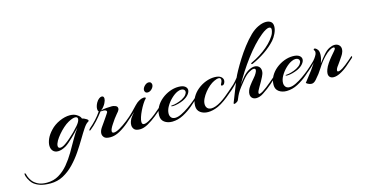

<svg xmlns="http://www.w3.org/2000/svg" viewBox="-387 -1068 3346 1754"><g transform="rotate(-15 1286.0 -191.0)"><path d="M-89 267Q-150 267 -190 253Q-230 239 -254 215Q-270 198 -284 170.5Q-298 143 -298 124Q-298 117 -295 117Q-288 117 -286 125Q-286 128 -279.5 148Q-273 168 -256 192Q-239 216 -206 234Q-173 252 -120 252Q-57 252 -7 222.5Q43 193 82.5 145.5Q122 98 155 42Q188 -14 218 -68Q248 -122 279 -163Q266 -149 246.5 -128.5Q227 -108 205 -87Q183 -66 163 -49Q143 -32 130 -24Q108 -11 88.5 -5Q69 1 53 1Q22 1 5 -18.5Q-12 -38 -12 -69Q-12 -98 3.5 -133Q19 -168 53 -204Q88 -242 140 -265.5Q192 -289 239 -289Q256 -289 272 -285.5Q288 -282 301 -274Q319 -263 327.5 -253.5Q336 -244 340 -231Q346 -231 359 -225.5Q372 -220 383 -212.5Q394 -205 394 -197Q394 -193 386 -188Q366 -178 341 -140.5Q316 -103 285.5 -51.5Q255 0 217.5 55.5Q180 111 134 159Q88 207 32.5 237Q-23 267 -89 267ZM81 -25Q101 -25 130 -45Q152 -60 178 -82.5Q204 -105 229 -130Q254 -155 272 -176Q305 -214 305 -238Q305 -258 281 -258Q257 -258 215 -235Q191 -222 164 -198Q137 -174 113.5 -146Q90 -118 76 -94Q60 -65 60 -47Q60 -25 81 -25Z M548 1Q505 1 490 -15.5Q475 -32 475 -52Q475 -78 495 -107Q507 -124 522 -145.5Q537 -167 550 -186Q563 -205 568 -213Q575 -223 576.5 -226.5Q578 -230 578 -234Q578 -240 570.5 -245.5Q563 -251 546 -251Q541 -251 537.5 -250.5Q534 -250 530 -250Q522 -250 521 -251L518 -247Q490 -210 458 -174.5Q426 -139 388 -109Q384 -106 382 -106Q378 -106 378 -110Q378 -118 390 -128Q421 -154 451 -186.5Q481 -219 505 -255Q496 -261 496 -279Q496 -306 513 -337Q525 -358 539.5 -368.5Q554 -379 565 -379Q586 -379 586 -354Q586 -338 574 -314Q569 -302 554.5 -283.5Q540 -265 526 -257Q547 -264 579.5 -266.5Q612 -269 634 -269Q647 -269 666 -261.5Q685 -254 685 -235Q685 -222 673 -207Q670 -203 657 -188Q644 -173 628.5 -152Q613 -131 600 -110Q587 -91 579.5 -75Q572 -59 572 -48Q572 -32 590 -32Q611 -32 646 -52Q681 -72 721.5 -103.5Q762 -135 796 -169Q800 -173 803 -173Q807 -173 807 -168Q807 -162 802 -157Q767 -122 724.5 -85.5Q682 -49 636.5 -24Q591 1 548 1Z M982 -306Q968 -306 961 -315Q954 -324 954 -334Q954 -354 973 -373.5Q992 -393 1013 -393Q1027 -393 1034 -384Q1041 -375 1041 -365Q1041 -344 1022.5 -325Q1004 -306 982 -306ZM829 1Q788 1 773.5 -16.5Q759 -34 759 -56Q759 -74 765 -90.5Q771 -107 775 -114Q781 -124 791.5 -137Q802 -150 815 -165Q795 -148 777.5 -132Q760 -116 749 -108Q746 -105 743 -105Q739 -105 739 -110Q739 -118 750 -126Q776 -148 800.5 -174Q825 -200 847 -222.5Q869 -245 886 -254Q904 -264 915 -267Q926 -270 933 -270Q944 -270 949 -266.5Q954 -263 951 -259Q934 -242 917.5 -215.5Q901 -189 887 -160Q873 -131 864.5 -105Q856 -79 856 -61Q856 -36 876 -36Q895 -36 925.5 -53.5Q956 -71 989.5 -98Q1023 -125 1052 -151Q1056 -155 1059 -155Q1064 -155 1064.5 -150Q1065 -145 1062 -143Q1029 -112 987.5 -78.5Q946 -45 904.5 -22Q863 1 829 1Z M1131 10Q1087 10 1057.5 -11.5Q1028 -33 1028 -74Q1028 -118 1049 -156Q1070 -194 1105 -222.5Q1140 -251 1181.5 -267Q1223 -283 1264 -283Q1305 -283 1325 -268.5Q1345 -254 1345 -233Q1345 -213 1326.5 -190.5Q1308 -168 1273 -151Q1251 -141 1222.5 -133.5Q1194 -126 1173 -126Q1157 -126 1157 -131Q1157 -135 1171 -135Q1184 -135 1211.5 -142.5Q1239 -150 1265 -163Q1294 -179 1306 -195Q1318 -211 1318 -224Q1318 -236 1308.5 -244Q1299 -252 1282 -252Q1266 -252 1246 -243Q1217 -230 1186.5 -200.5Q1156 -171 1136 -136Q1116 -101 1116 -69Q1116 -47 1128.5 -32Q1141 -17 1166 -17Q1192 -17 1226 -33.5Q1260 -50 1295 -74.5Q1330 -99 1360 -124Q1390 -149 1408 -166Q1414 -172 1417 -172Q1420 -172 1420 -167Q1420 -160 1414 -155Q1376 -120 1331.5 -82Q1287 -44 1236.5 -17.5Q1186 9 1131 10Z M1470 10Q1427 10 1397.5 -11.5Q1368 -33 1368 -74Q1368 -118 1389.5 -156Q1411 -194 1446 -222.5Q1481 -251 1522.5 -267Q1564 -283 1605 -283Q1646 -283 1665.5 -268Q1685 -253 1685 -232Q1685 -218 1677 -204.5Q1669 -191 1655 -191Q1646 -191 1646 -198Q1646 -203 1649 -207Q1661 -228 1661 -244Q1661 -264 1640 -264Q1623 -264 1596 -251Q1574 -241 1549.5 -220.5Q1525 -200 1504 -173.5Q1483 -147 1469.5 -119.5Q1456 -92 1456 -68Q1456 -45 1469 -30Q1482 -15 1508 -15Q1525 -15 1548.5 -23Q1572 -31 1601 -49Q1625 -64 1651.5 -85Q1678 -106 1703 -128Q1728 -150 1746 -166Q1752 -172 1756 -172Q1760 -172 1760 -167Q1760 -160 1754 -155Q1728 -131 1697 -103.5Q1666 -76 1632.5 -52Q1599 -28 1567 -13Q1515 10 1470 10Z M1929 1Q1904 1 1889.5 -13Q1875 -27 1875 -51Q1875 -66 1882 -85Q1889 -104 1904 -124Q1927 -155 1948 -178.5Q1969 -202 1979 -221Q1989 -239 1989 -249Q1989 -264 1971 -264Q1955 -264 1925.5 -246.5Q1896 -229 1864 -190Q1846 -168 1823 -138.5Q1800 -109 1786 -84Q1780 -73 1774.5 -61.5Q1769 -50 1758 -23Q1755 -16 1741.5 -8Q1728 0 1720 0Q1714 0 1714 -5Q1714 -9 1717 -15Q1722 -24 1739.5 -72Q1757 -120 1784 -185Q1769 -169 1751 -150.5Q1733 -132 1711 -115Q1707 -111 1702 -111Q1696 -111 1696 -116Q1696 -120 1705 -127Q1728 -147 1751 -169.5Q1774 -192 1801 -226Q1810 -248 1833 -289.5Q1856 -331 1888 -382Q1920 -433 1959 -484Q1998 -535 2039 -575Q2076 -611 2116.5 -630Q2157 -649 2190 -649Q2219 -649 2237 -635Q2255 -621 2255 -590Q2255 -559 2238 -524Q2221 -489 2202 -468Q2159 -420 2100.5 -380Q2042 -340 1978 -312Q1976 -311 1974 -310.5Q1972 -310 1970 -310Q1963 -310 1963 -315Q1963 -321 1974 -325Q2012 -342 2051.5 -367Q2091 -392 2125 -421Q2159 -450 2182 -479Q2209 -513 2217 -534.5Q2225 -556 2225 -571Q2225 -591 2203 -591Q2193 -591 2174 -581.5Q2155 -572 2129 -551Q2089 -519 2046.5 -473Q2004 -427 1963.5 -373Q1923 -319 1887 -263Q1851 -207 1822 -154Q1834 -171 1847 -188.5Q1860 -206 1873 -220Q1903 -253 1932 -268Q1961 -283 1984 -283Q2010 -283 2026 -267.5Q2042 -252 2042 -226Q2042 -212 2037.5 -198.5Q2033 -185 2027 -174Q2019 -157 2006 -134Q1993 -111 1981 -91Q1958 -54 1958 -38Q1958 -29 1966 -29Q1976 -29 1999 -43Q2017 -54 2039.5 -71.5Q2062 -89 2084.5 -108Q2107 -127 2123.5 -141.5Q2140 -156 2145 -161Q2151 -167 2154 -167Q2157 -167 2157 -164Q2157 -159 2150 -150Q2124 -123 2085 -89Q2046 -55 1997 -23Q1978 -10 1960.5 -4.5Q1943 1 1929 1Z M2213 10Q2169 10 2139.5 -11.5Q2110 -33 2110 -74Q2110 -118 2131 -156Q2152 -194 2187 -222.5Q2222 -251 2263.5 -267Q2305 -283 2346 -283Q2387 -283 2407 -268.5Q2427 -254 2427 -233Q2427 -213 2408.5 -190.5Q2390 -168 2355 -151Q2333 -141 2304.5 -133.5Q2276 -126 2255 -126Q2239 -126 2239 -131Q2239 -135 2253 -135Q2266 -135 2293.5 -142.5Q2321 -150 2347 -163Q2376 -179 2388 -195Q2400 -211 2400 -224Q2400 -236 2390.5 -244Q2381 -252 2364 -252Q2348 -252 2328 -243Q2299 -230 2268.5 -200.5Q2238 -171 2218 -136Q2198 -101 2198 -69Q2198 -47 2210.5 -32Q2223 -17 2248 -17Q2274 -17 2308 -33.5Q2342 -50 2377 -74.5Q2412 -99 2442 -124Q2472 -149 2490 -166Q2496 -172 2499 -172Q2502 -172 2502 -167Q2502 -160 2496 -155Q2458 -120 2413.5 -82Q2369 -44 2318.5 -17.5Q2268 9 2213 10Z M2451 5Q2441 5 2427 0.5Q2413 -4 2399 -16Q2410 -31 2430.5 -56.5Q2451 -82 2474 -113Q2497 -144 2517 -175Q2501 -159 2482 -141Q2463 -123 2444 -108Q2440 -104 2435 -104Q2431 -104 2431 -108Q2431 -113 2439 -120Q2467 -145 2501.5 -177.5Q2536 -210 2552 -244Q2557 -256 2557 -266Q2557 -279 2552 -282Q2548 -285 2548 -290Q2548 -299 2557 -299Q2562 -299 2565 -297Q2576 -292 2586 -278Q2596 -264 2596 -236Q2596 -220 2592 -199.5Q2588 -179 2578 -153Q2593 -173 2608.5 -192Q2624 -211 2637 -226Q2664 -257 2691.5 -270.5Q2719 -284 2741 -284Q2767 -284 2783 -269Q2799 -254 2799 -230Q2799 -211 2789 -191Q2786 -183 2775 -166.5Q2764 -150 2751 -131Q2738 -112 2727 -97Q2714 -81 2709 -69.5Q2704 -58 2704 -51Q2704 -41 2715 -41Q2729 -41 2754 -56Q2769 -65 2788.5 -80.5Q2808 -96 2827.5 -112.5Q2847 -129 2859 -140Q2863 -144 2866 -144Q2870 -144 2870 -139Q2870 -133 2865 -128Q2835 -100 2795.5 -67Q2756 -34 2718 -16Q2687 -1 2661 -1Q2639 -1 2626 -12.5Q2613 -24 2613 -46Q2613 -62 2621 -84Q2631 -111 2649.5 -138Q2668 -165 2688.5 -189.5Q2709 -214 2724 -231Q2737 -245 2737 -255Q2737 -264 2725 -264Q2713 -264 2689.5 -250.5Q2666 -237 2637 -207Q2596 -164 2565 -114Q2534 -64 2494 -20Q2472 5 2451 5Z"/></g></svg>

Font: Arizonia
Style: Regular
Weight: 400
Designer: Robert E. Leuschke
Foundry: Robert E. Leuschke
Version: Version 1.010; ttfautohint (v1.8.4.7-5d5b)